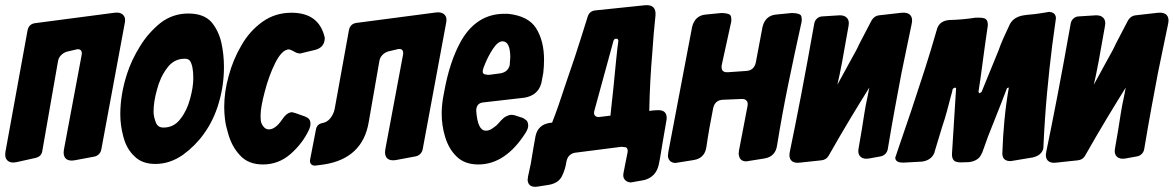

<svg xmlns="http://www.w3.org/2000/svg" viewBox="-50 -626 4518 739"><path d="M264 -413Q267 -427 260.5 -433Q254 -439 241 -435L207 -427Q194 -423 184.5 -413Q175 -403 173 -389L113 -46Q110 -23 86 -18L14 -2Q-9 3 -21 -8Q-33 -19 -29 -42L56 -509Q61 -534 86 -537L391 -577Q413 -580 424 -568.5Q435 -557 430 -536L340 -51Q338 -40 330.5 -32.5Q323 -25 312 -23L237 -9Q214 -5 203 -16Q192 -27 196 -50Z M548 5Q496 5 467 -25Q437 -53 425 -99Q413 -143 413 -186Q413 -262 439 -342Q456 -395 489 -448Q520 -499 568 -538Q615 -574 675 -574Q733 -574 763 -542Q791 -509 802 -462Q812 -416 812 -368Q812 -299 793 -233Q773 -163 734 -110Q702 -65 654 -30Q604 5 548 5ZM579 -135Q620 -135 645 -169Q670 -201 682 -247Q694 -291 694 -325Q694 -373 681 -392Q675 -400 661 -400Q619 -400 593 -364Q566 -328 554 -280Q541 -234 541 -196Q541 -179 549 -157Q556 -135 579 -135Z M962 7Q905 7 873 -29Q841 -63 827 -116Q819 -142 816 -166.5Q813 -191 813 -214Q813 -242 817 -271.5Q821 -301 830 -333Q847 -397 879 -451Q910 -506 960 -542Q1009 -577 1072 -577Q1176 -577 1199 -485Q1200 -482 1200 -477Q1198 -443 1163 -434Q1105 -420 1105 -420Q1093 -420 1076 -431L1063 -436Q1036 -436 1010 -385Q997 -359 987 -331.5Q977 -304 969 -273Q953 -213 953 -182V-175L954 -160Q956 -149 964 -139Q972 -128 985 -128Q1010 -128 1036 -166Q1052 -191 1071 -194Q1077 -194 1079 -193L1085 -191Q1088 -191 1089 -190L1123 -178Q1134 -174 1139 -168Q1145 -162 1145 -149Q1145 -140 1140 -128Q1115 -74 1068 -33Q1022 7 962 7Z M1501 -414Q1504 -428 1497.5 -434Q1491 -440 1478 -436L1444 -428Q1431 -424 1421.5 -414Q1412 -404 1410 -390L1369 -155Q1345 -16 1197 7L1167 11Q1154 13 1147.5 6Q1141 -1 1144 -14L1166 -127Q1169 -147 1189 -152Q1209 -155 1221.5 -171Q1234 -187 1238 -206L1293 -510Q1298 -535 1323 -538L1628 -578Q1650 -581 1661 -569.5Q1672 -558 1667 -537L1577 -52Q1575 -41 1567.5 -33.5Q1560 -26 1549 -24L1474 -10Q1451 -6 1440 -17Q1429 -28 1433 -51Z M1791 7Q1738 7 1707 -24Q1677 -53 1663 -100Q1650 -143 1650 -189Q1650 -226 1659 -269Q1680 -389 1725 -469Q1785 -573 1892 -573H1900H1904Q1983 -565 2013 -518Q2044 -469 2044 -396Q2044 -371 2041 -345L2034 -308Q2034 -305 2033 -304Q2020 -259 1969 -250L1812 -232Q1783 -230 1783 -200Q1788 -123 1820 -123Q1834 -123 1847 -133Q1861 -142 1871 -154Q1889 -175 1900 -179Q1910 -184 1918 -184H1922L1926 -183Q1930 -183 1932 -182L1956 -174Q1959 -174 1960 -173Q1965 -171 1969 -168Q1973 -165 1977 -162Q1983 -155 1983 -142Q1983 -132 1975 -118Q1897 7 1791 7ZM1833 -338 1878 -344Q1906 -350 1912 -376V-378L1914 -405Q1914 -467 1884 -467Q1867 -467 1848 -439Q1827 -408 1811 -365Q1810 -364 1810 -361L1808 -354V-350Q1808 -343 1814 -341L1815 -340Q1815 -340 1816 -340L1827 -338H1833Z M2008 93Q1984 92 1981 69V63L1982 59V55L1993 4Q2002 -52 2011 -101Q2020 -146 2066 -153L2075 -154Q2097 -209 2128 -305L2163 -408Q2175 -446 2187.5 -484Q2200 -522 2212 -562Q2219 -584 2242 -586L2434 -606Q2476 -609 2473 -567Q2465 -493 2461 -427Q2451 -312 2449 -199Q2466 -202 2484 -202Q2515 -202 2516 -174V-170L2515 -162L2501 -81Q2497 -58 2493.5 -35.5Q2490 -13 2485 10Q2474 55 2430 67L2385 75L2379 76H2375Q2363 74 2357 68Q2349 60 2349 50V46L2350 39L2357 3L2365 -37L2366 -44Q2366 -56 2359 -59L2342 -61L2162 -38Q2135 -32 2130 -3Q2126 25 2113 52Q2100 78 2065 85L2021 92L2012 93H2008ZM2259 -176 2300 -181V-186Q2311 -282 2321 -390Q2326 -441 2330 -468Q2330 -477 2322 -477Q2313 -477 2311 -468L2238 -201Q2234 -188 2240 -181Q2246 -174 2259 -176Z M2731 -242Q2702 -240 2695 -210Q2687 -170 2680.5 -133Q2674 -96 2669 -61Q2663 -17 2620 -10L2551 1H2547Q2525 -1 2521 -23V-30L2522 -35V-39L2614 -523Q2625 -566 2666 -570L2727 -576Q2742 -576 2754 -572Q2762 -569 2763.5 -562.5Q2765 -556 2765 -548L2764 -540Q2764 -539 2763.5 -538Q2763 -537 2763 -536Q2756 -505 2747.5 -465Q2739 -425 2728 -376Q2723 -346 2752 -348L2823 -353Q2852 -355 2859 -385L2885 -523Q2896 -566 2937 -570L2998 -576Q3013 -576 3025 -572Q3033 -569 3034.5 -562.5Q3036 -556 3036 -548L3035 -540Q3035 -539 3034.5 -538Q3034 -537 3034 -536Q3008 -419 2984 -302Q2960 -185 2941 -67Q2935 -23 2892 -16L2823 -5H2819Q2797 -7 2794 -29Q2793 -31 2793 -36L2794 -41V-45L2827 -217Q2830 -231 2823.5 -238.5Q2817 -246 2803 -245Z M2990 -42Q3009 -133 3032.5 -255Q3056 -377 3084 -535Q3086 -547 3095 -555Q3104 -563 3117 -563L3180 -567Q3200 -568 3210 -557Q3220 -546 3216 -526Q3202 -445 3191.5 -389Q3181 -333 3173 -300Q3181 -314 3192.5 -335.5Q3204 -357 3220 -386Q3249 -437 3257 -456L3305 -548Q3310 -556 3317 -561Q3324 -566 3333 -567L3421 -577Q3444 -579 3454 -567.5Q3464 -556 3459 -534Q3450 -492 3440.5 -445Q3431 -398 3420 -346Q3409 -288 3395.5 -215Q3382 -142 3367 -52Q3365 -41 3357.5 -33.5Q3350 -26 3339 -24L3295 -16Q3273 -12 3261.5 -23.5Q3250 -35 3255 -57L3267 -127Q3272 -159 3277 -190.5Q3282 -222 3289 -253L3296 -289Q3264 -238 3224.5 -172.5Q3185 -107 3139 -26Q3130 -11 3112 -9L3028 0Q3006 3 2995.5 -8.5Q2985 -20 2990 -42Z M3426 0Q3399 0 3396 -16V-20Q3399 -28 3414 -73Q3429 -118 3458 -202Q3484 -280 3509 -357.5Q3534 -435 3557 -516Q3567 -546 3604 -549Q3654 -550 3705 -558H3709H3718Q3738 -558 3745 -552Q3752 -545 3752 -531V-527L3746 -486Q3744 -472 3742 -458Q3740 -444 3738 -429Q3734 -401 3729 -362Q3724 -323 3716 -272L3720 -267L3728 -272L3793 -431Q3801 -454 3812 -479Q3823 -504 3837 -533Q3852 -561 3890 -567L3904 -569Q3930 -571 3949 -574Q3968 -577 3981 -579L3984 -580H3990Q4011 -578 4014 -560V-554L4000 -452Q3989 -365 3980 -267.5Q3971 -170 3966 -60V-56Q3960 -28 3925 -20L3841 -6H3835Q3808 -8 3808 -36Q3810 -100 3816 -163Q3822 -226 3833 -289L3826 -287Q3815 -258 3802.5 -226Q3790 -194 3776 -159Q3753 -104 3730 -37Q3727 -34 3728 -34Q3717 -7 3680 -2L3649 -1Q3629 -1 3622 -8Q3614 -16 3614 -32L3630 -287L3625 -289L3617 -284Q3615 -272 3610 -256Q3603 -229 3595 -199Q3587 -169 3576 -137L3547 -41Q3547 -38 3546 -37Q3534 -9 3499 -4L3426 0Z M3977 -42Q3996 -133 4019.5 -255Q4043 -377 4071 -535Q4073 -547 4082 -555Q4091 -563 4104 -563L4167 -567Q4187 -568 4197 -557Q4207 -546 4203 -526Q4189 -445 4178.5 -389Q4168 -333 4160 -300Q4168 -314 4179.5 -335.5Q4191 -357 4207 -386Q4236 -437 4244 -456L4292 -548Q4297 -556 4304 -561Q4311 -566 4320 -567L4408 -577Q4431 -579 4441 -567.5Q4451 -556 4446 -534Q4437 -492 4427.5 -445Q4418 -398 4407 -346Q4396 -288 4382.5 -215Q4369 -142 4354 -52Q4352 -41 4344.5 -33.5Q4337 -26 4326 -24L4282 -16Q4260 -12 4248.5 -23.5Q4237 -35 4242 -57L4254 -127Q4259 -159 4264 -190.5Q4269 -222 4276 -253L4283 -289Q4251 -238 4211.5 -172.5Q4172 -107 4126 -26Q4117 -11 4099 -9L4015 0Q3993 3 3982.5 -8.5Q3972 -20 3977 -42Z"/></svg>

Font: Bangerz
Style: Bold
Weight: 700
Designer: vernon adams
Foundry: Vernon Adams
Version: Version 2.10;February 7, 2025;FontCreator 13.0.0.2683 64-bit